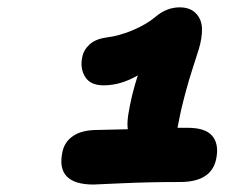

<svg xmlns="http://www.w3.org/2000/svg" viewBox="-20 -888 605 517"><path d="M231.9 -391.1Q129.9 -391.1 147.9 -478Q153.3 -505.9 177 -522Q200.7 -538.1 243.2 -538.1Q257.8 -538.1 324.2 -540Q321.8 -553.7 325.2 -578.1Q333.5 -630.9 351.1 -685.1Q305.2 -658.2 258.8 -658.2Q223.6 -658.2 209.5 -680.7Q195.3 -703.1 201.2 -732.9Q204.6 -752.9 220.9 -768.1Q237.3 -783.2 267.1 -787.1Q301.8 -791.5 338.1 -806.9Q374.5 -822.3 398.9 -842.8Q428.7 -868.2 463.9 -868.2Q492.2 -868.2 507.8 -851.8Q523.4 -835.4 523.9 -810.3Q524.4 -785.2 515.1 -754.9Q507.3 -731 500.7 -710Q494.1 -689 489.5 -674.1Q484.9 -659.2 480.7 -643.1Q476.6 -627 474.4 -619.1Q472.2 -611.3 469 -597.2Q465.8 -583 465.1 -579.6Q464.4 -576.2 461.4 -561.3Q458.5 -546.4 458 -543.9H484.9Q532.7 -543.9 551 -522.7Q569.3 -501.5 563 -464.8Q552.7 -397.9 464.8 -397.9Q380.9 -397.9 307.9 -394.5Q234.9 -391.1 231.9 -391.1Z"/></svg>

Font: Shantell Sans Bouncy
Style: Italic
Weight: 800
Italic angle: -11.31°
Designer: Stephen Nixon, Anya Danilova, Shantell Martin
Foundry: Arrow Type
Version: Version 1.006;[9816181b4]